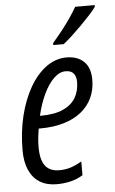

<svg xmlns="http://www.w3.org/2000/svg" viewBox="-55 -803 507 849"><g transform="rotate(-5 199.0 -378.0)"><path d="M161.6 9.8Q118.7 9.8 87.9 -9Q57.1 -27.8 40.8 -64Q24.4 -100.1 24.4 -152.3Q24.4 -233.4 41.7 -304.4Q59.1 -375.5 90.3 -429.7Q121.6 -483.9 163.3 -514.4Q205.1 -544.9 253.9 -544.9Q302.2 -544.9 330.6 -517.6Q358.9 -490.2 358.9 -436.5Q358.9 -393.1 342.3 -357.2Q325.7 -321.3 293.9 -295.7Q262.2 -270 216.1 -256.1Q169.9 -242.2 110.8 -242.2H104Q100.6 -222.7 98.4 -202.1Q96.2 -181.6 96.2 -161.1Q96.2 -103.5 116.7 -77.1Q137.2 -50.8 178.7 -50.8Q205.6 -50.8 228.3 -57.9Q251 -64.9 278.8 -81.1V-20Q253.9 -4.4 224.6 2.7Q195.3 9.8 161.6 9.8ZM114.3 -297.9H117.7Q179.2 -297.9 217.3 -315.2Q255.4 -332.5 273.2 -363Q291 -393.6 291 -432.6Q291 -457 279.8 -470.7Q268.6 -484.4 244.1 -484.4Q217.3 -484.4 192.1 -460.2Q167 -436 147 -394Q127 -352.1 114.3 -297.9ZM200.2 -604.5 200.7 -613.8Q223.6 -640.1 244.4 -666.5Q265.1 -692.9 282.2 -718Q299.3 -743.2 311.5 -764.6H398.4L397.5 -756.3Q387.2 -741.7 368.2 -720.9Q349.1 -700.2 326.7 -677.7Q304.2 -655.3 283 -635.7Q261.7 -616.2 246.6 -604.5Z"/></g></svg>

Font: Open Sans Condensed
Style: Italic
Weight: 400
Width: 3
Italic angle: -12°
Designer: Monotype Design Team
Foundry: Monotype Imaging Inc.
Version: Version 3.000